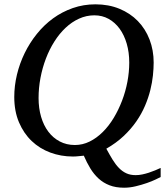

<svg xmlns="http://www.w3.org/2000/svg" viewBox="-20 -707 762 887"><path d="M577.1 -418Q577.1 -465.3 565.4 -505.4Q553.7 -545.4 532.5 -574.5Q511.2 -603.5 481.7 -619.9Q452.1 -636.2 416 -636.2Q378.9 -636.2 345.2 -620.8Q311.5 -605.5 283 -578.6Q254.4 -551.8 231.2 -515.1Q208 -478.5 191.9 -436Q175.8 -393.6 167 -347.2Q158.2 -300.8 158.2 -253.9Q158.2 -207 169.9 -167.2Q181.6 -127.4 203.4 -98.6Q225.1 -69.8 256.1 -53.5Q287.1 -37.1 326.2 -37.1Q361.8 -37.1 394.3 -53.2Q426.8 -69.3 454.8 -97.2Q482.9 -125 505.4 -162.4Q527.8 -199.7 543.9 -241.9Q560.1 -284.2 568.6 -329.3Q577.1 -374.5 577.1 -418ZM722.2 110.8Q716.3 113.8 699.2 122.1Q682.1 130.4 658.2 138.7Q634.3 147 606.9 153.6Q579.6 160.2 553.2 160.2Q514.6 160.2 485.8 148.9Q457 137.7 435.3 117.7Q413.6 97.7 397.2 70.8Q380.9 43.9 367.2 12.2Q356 13.2 342.5 14.6Q329.1 16.1 316.9 16.1Q261.7 16.1 212.4 -2.2Q163.1 -20.5 126.2 -55.7Q89.4 -90.8 67.6 -142.1Q45.9 -193.4 45.9 -258.8Q45.9 -310.5 58.3 -362.3Q70.8 -414.1 94 -461.7Q117.2 -509.3 150.4 -550.5Q183.6 -591.8 225.1 -622.1Q266.6 -652.3 316.2 -669.7Q365.7 -687 420.9 -687Q481.9 -687 531.7 -666.5Q581.5 -646 616.7 -609.9Q651.9 -573.7 670.9 -524.4Q689.9 -475.1 689.9 -418Q689.9 -391.1 686.5 -358.4Q683.1 -325.7 674.3 -290.3Q665.5 -254.9 649.9 -218.3Q634.3 -181.6 609.9 -146.2Q585.4 -110.8 551.3 -78.6Q517.1 -46.4 471.2 -20Q486.3 7.8 500 30.3Q513.7 52.7 529.3 68.8Q544.9 85 563.5 93.5Q582 102.1 606.9 102.1Q621.6 102.1 637 98.9Q652.3 95.7 667.5 90.8Q682.6 85.9 696.5 80.1Q710.4 74.2 722.2 68.8Z"/></svg>

Font: Charis SIL Am
Style: Italic
Weight: 400
Italic angle: -11°
Foundry: SIL International
Version: Version 5.000